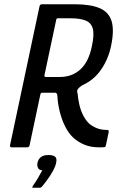

<svg xmlns="http://www.w3.org/2000/svg" viewBox="-20 -693 577 903"><path d="M35 0Q31 0 28.5 -2.5Q26 -5 27 -9L166 -664Q168 -673 178 -673H330Q406 -673 449 -654.5Q492 -636 505 -593Q518 -550 502 -475Q489 -414 455 -365Q421 -316 367 -292Q353 -283 346.5 -274.5Q340 -266 345 -253Q347 -227 353.5 -199.5Q360 -172 372 -149Q384 -126 400 -111Q416 -98 436 -90Q456 -82 482 -82Q488 -82 490 -80Q492 -78 491 -71L478 -9Q477 -5 475.5 -3Q474 -1 467.5 -0.5Q461 0 447 0Q407 0 377 -12.5Q347 -25 324 -46Q302 -67 286.5 -98Q271 -129 261.5 -166Q252 -203 250 -240Q250 -244 248 -250.5Q246 -257 238 -257H178Q175 -257 172.5 -254.5Q170 -252 169 -245L119 -9Q117 0 107 0ZM189 -339Q188 -331 195 -331H262Q319 -331 358 -366.5Q397 -402 412 -475Q424 -530 416.5 -558Q409 -586 382.5 -596.5Q356 -607 312 -607H253Q249 -607 247 -605.5Q245 -604 244 -598ZM244 73Q241 89 229.5 110Q218 131 203.5 151Q189 171 177 185Q172 190 168 190Q161 190 151.5 190Q142 190 134 190Q131 189 131.5 187.5Q132 186 136 179Q145 167 158 145Q171 123 179 108Q163 107 158.5 96Q154 85 156 74Q159 57 171.5 46.5Q184 36 208 36Q228 36 238.5 43.5Q249 51 244 73Z"/></svg>

Font: Glory Thin Medium
Style: Italic
Weight: 500
Italic angle: -12°
Version: Version 1.011